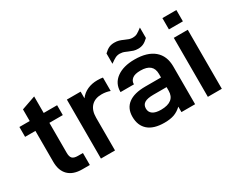

<svg xmlns="http://www.w3.org/2000/svg" viewBox="-103 -1087 1772 1464"><g transform="rotate(-30 783.0 -355.5)"><path d="M239.3 -432.6V-168Q239.3 -133.8 253.4 -119.6Q267.6 -105.5 301.8 -105.5H345.7V0H279.3Q200.2 0 158.2 -41.5Q116.2 -83 116.2 -160.2V-432.6H25.4V-519.5H116.2V-622.1L239.3 -665V-519.5H357.4V-432.6Z M443.4 -519.5H564.5V-460.9Q590.8 -496.1 630.4 -513.7Q669.9 -531.2 716.8 -531.2Q746.1 -531.2 765.6 -527.3V-409.2Q731.4 -421.9 691.4 -421.9Q632.8 -421.9 600.1 -387.2Q567.4 -352.5 567.4 -288.1V0H443.4Z M1272.5 -332V0H1152.3V-47.9Q1121.1 -18.6 1086.4 -6.3Q1051.8 5.9 1001 5.9Q907.2 5.9 858.9 -36.1Q810.5 -78.1 810.5 -155.3Q810.5 -229.5 861.8 -268.1Q913.1 -306.6 1010.7 -306.6H1149.4V-337.9Q1149.4 -430.7 1039.1 -430.7Q989.3 -430.7 966.8 -412.6Q944.3 -394.5 944.3 -367.2V-364.3H826.2V-367.2Q826.2 -441.4 884.8 -483.9Q943.4 -526.4 1042 -526.4Q1153.3 -526.4 1212.9 -476.1Q1272.5 -425.8 1272.5 -332ZM1149.4 -190.4V-221.7H1033.2Q980.5 -221.7 955.6 -206.5Q930.7 -191.4 930.7 -158.2Q930.7 -127 955.1 -109.9Q979.5 -92.8 1028.3 -92.8Q1149.4 -93.8 1149.4 -190.4ZM880.9 -672.9Q905.3 -696.3 925.8 -705.6Q946.3 -714.8 972.7 -714.8Q995.1 -714.8 1012.2 -710Q1029.3 -705.1 1050.8 -695.3Q1070.3 -686.5 1084.5 -681.6Q1098.6 -676.8 1116.2 -676.8Q1137.7 -676.8 1154.3 -685.5Q1170.9 -694.3 1200.2 -716.8V-625Q1175.8 -601.6 1155.3 -592.3Q1134.8 -583 1109.4 -583Q1086.9 -583 1069.8 -588.4Q1052.7 -593.8 1030.3 -603.5Q1027.3 -604.5 1014.2 -610.4Q1001 -616.2 989.3 -618.7Q977.5 -621.1 966.8 -621.1Q945.3 -621.1 927.7 -612.3Q910.2 -603.5 880.9 -582Z M1384.8 -519.5H1507.8V0H1384.8ZM1384.8 -693.4H1507.8V-593.8H1384.8Z"/></g></svg>

Font: Dinish Expanded
Style: Bold
Weight: 700
Width: 7
Designer: Charles Nix
Foundry: Playbeing
Version: Version 2.005; ttfautohint (v1.8.3)